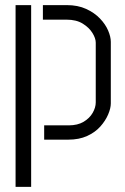

<svg xmlns="http://www.w3.org/2000/svg" viewBox="-20 -547 491 752"><path d="M153 0V-56H249Q284 -56 307.5 -70Q331 -84 343 -105Q355 -126 355 -146V-380Q355 -397 342 -418Q329 -439 304 -454.5Q279 -470 241 -470H148V-527H241Q285 -527 317.5 -512Q350 -497 371.5 -474.5Q393 -452 403.5 -427.5Q414 -403 414 -383V-142Q414 -123 403.5 -98.5Q393 -74 373 -51.5Q353 -29 321.5 -14.5Q290 0 247 0ZM41 185V-527H102V185Z"/></svg>

Font: Stick No Bills Light
Style: Regular
Weight: 300
Version: Version 2.000